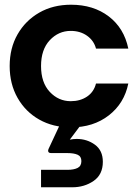

<svg xmlns="http://www.w3.org/2000/svg" viewBox="-20 -528 588 814"><path d="M281 12Q205 12 146.5 -21Q88 -54 54.5 -113Q21 -172 21 -248Q21 -324 54.5 -382.5Q88 -441 146.5 -474.5Q205 -508 281 -508Q376 -508 441 -458.5Q506 -409 524 -322H387Q378 -356 349 -376.5Q320 -397 280 -397Q228 -397 191 -357.5Q154 -318 154 -248Q154 -178 191 -138.5Q228 -99 280 -99Q320 -99 349 -118.5Q378 -138 387 -174H524Q507 -90 441.5 -39Q376 12 281 12ZM154 266V192H266Q293 192 309 184Q325 176 325 155Q325 135 309 128Q293 121 266 121H197Q184 121 184 111Q184 108 186 103L236 -4H327L276 64Q291 61 305 61Q349 61 382.5 85.5Q416 110 416 158Q416 212 377 239Q338 266 286 266Z"/></svg>

Font: HostGroteskBold
Style: Bold
Weight: 700
Designer: Doukan Karapınar based on Poppins by Indian Type Foundry, Jonny Pinhorn
Foundry: Element Type
Version: Version 1.001; ttfautohint (v1.8.4.7-5d5b)